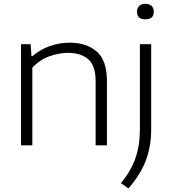

<svg xmlns="http://www.w3.org/2000/svg" viewBox="-20 -778 922 1028"><path d="M92.5 0V-541.5H144L148.5 -477H153Q194 -512.5 245.8 -531Q297.5 -549.5 353.5 -549.5Q443 -549.5 497.8 -502.2Q552.5 -455 552.5 -344V0H492V-343Q492 -426.5 452.5 -460.8Q413 -495 344 -495Q298 -495 245.8 -477Q193.5 -459 153 -415.5V0ZM667.5 231 627.5 202.5Q680.5 139 704.8 70Q729 1 729 -84V-541.5H789.5V-86.5Q789.5 6.5 760.5 82.2Q731.5 158 667.5 231ZM758.5 -674.5Q713.5 -674.5 713.5 -715.5Q713.5 -735 725.5 -746.2Q737.5 -757.5 758.5 -757.5Q779.5 -757.5 791.5 -746.2Q803.5 -735 803.5 -715.5Q803.5 -674.5 758.5 -674.5Z"/></svg>

Font: Encode Sans Expanded Light
Style: Regular
Weight: 300
Width: 7
Designer: Multiple Designers
Foundry: Impallari Type
Version: Version 3.000; ttfautohint (v1.8.3) -l 8 -r 50 -G 200 -x 14 